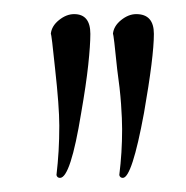

<svg xmlns="http://www.w3.org/2000/svg" viewBox="-20 -588 263 272"><path d="M154 -336Q150 -336 149 -340Q151 -356 152 -372Q153 -388 153 -405Q153 -419 151.5 -440.5Q150 -462 146 -490Q141 -540 140 -540Q141 -551 151.5 -559.5Q162 -568 173 -568Q198 -568 198 -540Q198 -524 194.5 -496Q191 -468 184 -428Q167 -336 154 -336ZM65 -336Q61 -336 60 -340Q62 -357 63 -374Q64 -391 64 -410Q64 -437 58 -491Q53 -540 52 -540Q53 -551 63.5 -559.5Q74 -568 85 -568Q108 -568 108 -540Q108 -524 105 -496Q102 -468 95 -428Q80 -336 65 -336ZM52 -539Q52 -540 52 -539Q52 -539 52 -540V-539ZM140 -539Q140 -540 140 -539Q140 -539 140 -540V-539Z"/></svg>

Font: Shalimar
Style: Regular
Weight: 400
Designer: Robert E. Leuschke
Foundry: Robert E. Leuschke
Version: Version 1.010; ttfautohint (v1.8.3)